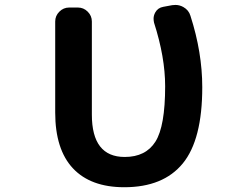

<svg xmlns="http://www.w3.org/2000/svg" viewBox="-20 -785 1040 793"><path d="M493.2 -11.7Q354.5 -11.7 281.2 -89.8Q208 -168 208 -320.3V-696.3Q208 -719.7 225.1 -736.8Q242.2 -753.9 265.6 -753.9H301.8Q325.2 -753.9 342.3 -736.8Q359.4 -719.7 359.4 -696.3V-311.5Q359.4 -136.7 495.1 -136.7Q582 -136.7 622.1 -200.2Q662.1 -263.7 662.1 -428.7Q662.1 -548.8 616.2 -691.4Q614.3 -700.2 614.3 -708Q614.3 -720.7 621.1 -733.4Q631.8 -752.9 654.3 -756.8L691.4 -763.7Q698.2 -764.6 705.1 -764.6Q721.7 -764.6 737.3 -755.9Q759.8 -743.2 766.6 -719.7Q815.4 -568.4 815.4 -424.8Q815.4 -208 734.9 -109.9Q654.3 -11.7 493.2 -11.7Z"/></svg>

Font: Gen Jyuu Gothic Monospace Bold
Style: Bold
Weight: 700
Designer: [Source Han Sans]
Ryoko NISHIZUKA  (kana & ideographs); Paul D. Hunt (Latin, Greek & Cyrillic); Wenlong ZHANG  (bopomofo
Version: Version 1.002.20150607